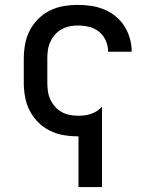

<svg xmlns="http://www.w3.org/2000/svg" viewBox="-20 -548 640 783"><path d="M300 215V8H298Q268 8 239 3Q210 -2 183.5 -15Q157 -28 136 -49Q115 -70 101.5 -96Q88 -122 82.5 -151.5Q77 -181 77 -210V-310Q77 -339 82.5 -368.5Q88 -398 101.5 -424Q115 -450 136 -471Q157 -492 183.5 -505Q210 -518 239 -523Q268 -528 298 -528Q325 -528 352 -524Q379 -520 404.5 -509.5Q430 -499 451.5 -481.5Q473 -464 487.5 -441Q502 -418 509.5 -391.5Q517 -365 517 -338V-337H421Q421 -360 411.5 -382Q402 -404 384 -418.5Q366 -433 343.5 -438.5Q321 -444 298 -444Q280 -444 263 -440.5Q246 -437 231 -428.5Q216 -420 204.5 -407Q193 -394 185.5 -378Q178 -362 175.5 -344.5Q173 -327 173 -310V-210Q173 -193 175.5 -175.5Q178 -158 185.5 -142Q193 -126 204.5 -113Q216 -100 231 -91.5Q246 -83 263 -79.5Q280 -76 298 -76Q311 -76 324.5 -77.5Q338 -79 351 -83.5Q364 -88 375.5 -95.5Q387 -103 396 -113V215Z"/></svg>

Font: Iosevka Fixed Medium Extended
Style: Regular
Weight: 500
Width: 7
Monospace: yes
Designer: Belleve Invis
Foundry: Belleve Invis
Version: Version 24.1.1; ttfautohint (v1.8.4)